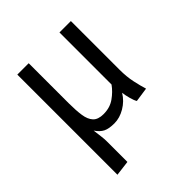

<svg xmlns="http://www.w3.org/2000/svg" viewBox="-206 -675 1027 1027"><g transform="rotate(-45 307.5 -161.5)"><path d="M495.9 -540V-171.8Q495.9 -119 505.4 -74.9Q514.9 -30.8 524.6 0L443.1 11.8Q434.9 -1.5 427.7 -28.5Q420.5 -55.4 418.5 -74.9Q394.4 -35.4 354.4 -11.8Q314.4 11.8 273.8 11.8Q232.8 11.8 210 0.5Q187.2 -10.8 167.7 -39.5Q171.3 -11.8 174.1 10.8Q176.9 33.3 176.9 49.7V206.7L90.8 217.4V-540H176.9V-237.4Q176.9 -183.1 182.6 -144.4Q188.2 -105.6 207.4 -84.9Q226.7 -64.1 267.7 -64.1Q316.4 -64.1 351.5 -89Q386.7 -113.8 409.7 -146.2V-540Z"/></g></svg>

Font: FiraCode Nerd Font
Style: Regular
Weight: 400
Designer: Carrois Corporate, Edenspiekermann AG, Nikita Prokopov
Foundry: Carrois Corporate, Edenspiekermann AG, Nikita Prokopov
Version: Version 6.002;Nerd Fonts 2.2.2